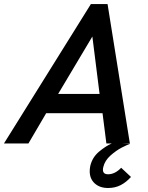

<svg xmlns="http://www.w3.org/2000/svg" viewBox="-63 -710 734 950"><path d="M585 165.5Q561 192.4 533.4 206.3Q505.9 220.2 471.7 220.2Q430.7 220.2 405.8 197.5Q380.9 174.8 380.9 137.2Q380.9 124.5 383.8 110.4Q394 67.9 427.5 40Q460.9 12.2 489.7 0H463.4L444.3 -149.9H165.5L77.6 0H-43.5L386.7 -689.9H469.2L579.6 0H543.9L581.1 1.5Q567.9 5.9 540 20Q512.2 34.2 483.9 59.3Q455.6 84.5 448.2 116.2Q446.3 123.5 446.3 129.9Q446.3 152.3 471.7 152.3Q505.9 152.3 536.6 120.1ZM224.6 -245.1H429.7L394 -529.3Z"/></svg>

Font: Acari Sans SemiBold
Style: Italic
Weight: 600
Italic angle: -13°
Designer: Alfredo Marco Pradil and Stefan Peev
Foundry: Hanken Design Co.
Version: Version 1.045;January 11, 2019;FontCreator 11.5.0.2425 64-bi